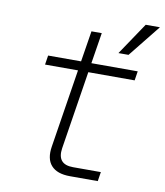

<svg xmlns="http://www.w3.org/2000/svg" viewBox="-86 -847 788 918"><g transform="rotate(10 308.0 -388.0)"><path d="M442 -620 547 -776H616L491 -620ZM316 0Q253 0 224.5 -32Q196 -64 206 -125L266 -505H106L113 -550H273L297 -700H347L323 -550H548L541 -505H316L256 -125Q244 -45 323 -45H458L451 0Z"/></g></svg>

Font: NKDuy Mono Thin
Style: Italic
Weight: 100
Italic angle: -9°
Monospace: yes
Designer: NKDuy
Foundry: NKDuy
Version: Version 2.251; ttfautohint (v1.8.4.7-5d5b)